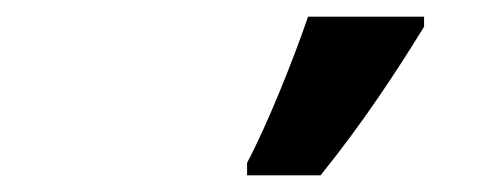

<svg xmlns="http://www.w3.org/2000/svg" viewBox="-20 -816 594 230"><path d="M364 -606C415 -669 456 -732 488 -784V-796H349C332 -746 300 -666 276 -621V-606Z"/></svg>

Font: BC Sans
Style: Bold Italic
Weight: 700
Italic angle: -12°
Designer: Monotype Design Team
Province of B.C.
Foundry: Monotype Imaging Inc.
Version: Version 2.000;GOOG;noto-source:20170915:90ef993387c0